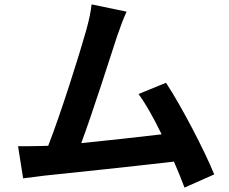

<svg xmlns="http://www.w3.org/2000/svg" viewBox="-20 -807 1040 872"><path d="M953 -15C907 -127 805 -323 734 -431L609 -380C642 -336 679 -269 714 -197C613 -185 471 -169 349 -157C399 -291 480 -545 512 -643C527 -687 541 -724 555 -754L396 -787C392 -753 386 -722 372 -671C343 -567 257 -293 199 -145L172 -144C139 -143 96 -143 62 -143L85 3C117 -1 154 -6 179 -9C305 -22 608 -54 770 -73C789 -30 805 11 818 45Z"/></svg>

Font: Noto Sans T Chinese Bold
Style: Bold
Weight: 700
Designer: Ryoko NISHIZUKA (kana & ideographs); Paul D. Hunt (Latin, Greek & Cyrillic); Wenlong ZHANG (bopomofo); Sandoll Communica
Foundry: Adobe Systems Incorporated
Version: Version 1.000;PS 1;hotconv 1.0.78;makeotf.lib2.5.61930